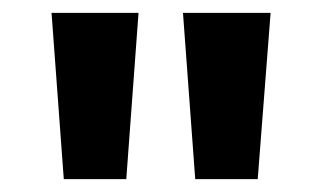

<svg xmlns="http://www.w3.org/2000/svg" viewBox="-20 -734 499 298"><path d="M195 -714 176 -456H79L60 -714ZM400 -714 380 -456H283L264 -714Z"/></svg>

Font: Noto Sans Gujarati UI SemiCondensed
Style: Bold
Weight: 700
Width: 4
Designer: Jelle Bosma - Monotype Design Team, Universal Thirst
Foundry: Monotype Imaging Inc.
Version: Version 2.106; ttfautohint (v1.8.4.7-5d5b)